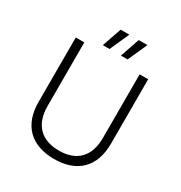

<svg xmlns="http://www.w3.org/2000/svg" viewBox="-202 -1020 1099 1169"><g transform="rotate(30 347.5 -435.5)"><path d="M306 -742 367 -878H306L259 -742ZM433 -742 494 -878H433L386 -742ZM348 7C509 7 602 -84 602 -247V-700H542V-253C542 -122 472 -52 348 -52C224 -52 153 -122 153 -253V-700H93V-247C93 -84 186 7 348 7Z"/></g></svg>

Font: Fixel Text Light
Style: Regular
Weight: 300
Width: 4
Designer: AlfaBravo + MacPaw
Foundry: Kyrylo Tkachov, Marchela Mozhyna, Serhii Makarenko, Maria Weinstein, Zakhar Kryvoshyya
Version: Version 1.211